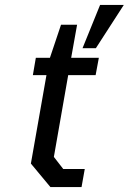

<svg xmlns="http://www.w3.org/2000/svg" viewBox="-20 -757 521 777"><path d="M314 -562 385 -737H481L368 -562ZM184 0 105 -95 168 -453H113L125 -523H182L227 -657H292L268 -523H380L367 -453H256L198 -122L236 -73H323L310 0Z"/></svg>

Font: Tomorrow
Style: Italic
Weight: 400
Italic angle: -10°
Designer: Tony de Marco, Monica Rizzolli
Foundry: Just in Type
Version: Version 2.002